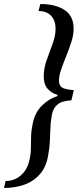

<svg xmlns="http://www.w3.org/2000/svg" viewBox="-55 -752 406 957"><path d="M-35 185 -27 150Q-4 151 20.5 140.5Q45 130 65 105.5Q85 81 93 40Q99 13 99 -14.5Q99 -42 100 -73Q101 -104 109 -141Q121 -194 156 -227.5Q191 -261 231 -273L232 -279Q201 -288 182 -310Q163 -332 163 -372Q163 -412 178 -453.5Q193 -495 207.5 -534.5Q222 -574 222 -609Q222 -649 200 -673Q178 -697 137 -697L146 -732Q221 -732 266.5 -702.5Q312 -673 312 -608Q312 -579 301 -544Q290 -509 275.5 -473.5Q261 -438 250 -406Q239 -374 239 -351Q239 -321 261 -312.5Q283 -304 313 -303L301 -252Q278 -251 256.5 -244.5Q235 -238 220 -219Q205 -200 201 -163Q197 -140 196 -109Q195 -78 193.5 -46.5Q192 -15 187 9Q179 74 147 112.5Q115 151 67.5 168Q20 185 -35 185Z"/></svg>

Font: STIX Two Text Medium
Style: Italic
Weight: 500
Italic angle: -12°
Designer: Ross Mills, John Hudson & Paul Hanslow, Tiro Typeworks Ltd; with prior portions MicroPress Inc. and Coen Hoffman, Elsevi
Foundry: Tiro Typeworks Ltd
Version: Version 2.13 b171